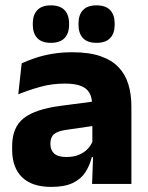

<svg xmlns="http://www.w3.org/2000/svg" viewBox="-20 -704 567 735"><path d="M332.5 0 337 -123 333.5 -130.5V-284L332.5 -304Q332.5 -345 308.5 -364.5Q284.5 -384 228 -384Q178.5 -384 134 -371.5Q89.5 -359 50 -343L63 -461.5Q86.5 -472.5 115.8 -482.2Q145 -492 180.5 -498Q216 -504 256.5 -504Q321 -504 364.5 -489Q408 -474 434 -446.5Q460 -419 471.5 -380.8Q483 -342.5 483 -296.5V0ZM176 11.5Q102.5 11.5 64.5 -25.5Q26.5 -62.5 26.5 -131V-144.5Q26.5 -217 71.2 -251.8Q116 -286.5 213.5 -299L345.5 -316.5L354.5 -224.5L237.5 -207.5Q202 -203 187.5 -191Q173 -179 173 -155.5V-152Q173 -129.5 187.5 -116.2Q202 -103 234 -103Q262 -103 282.2 -111.5Q302.5 -120 315.5 -133.8Q328.5 -147.5 335 -164.5L356.5 -102.5H331.5Q323.5 -70.5 306.8 -44.5Q290 -18.5 258.5 -3.5Q227 11.5 176 11.5ZM174.5 -540Q140 -540 122.8 -558.2Q105.5 -576.5 105.5 -609.5V-613.5Q105.5 -647 122.8 -665.2Q140 -683.5 174.5 -683.5Q210 -683.5 227.2 -665.2Q244.5 -647 244.5 -613.5V-609.5Q244.5 -576.5 227.2 -558.2Q210 -540 174.5 -540ZM349.5 -540Q314.5 -540 297.5 -558.2Q280.5 -576.5 280.5 -609.5V-613.5Q280.5 -647 297.5 -665.2Q314.5 -683.5 349.5 -683.5Q384.5 -683.5 401.8 -665.2Q419 -647 419 -613.5V-609.5Q419 -576.5 401.8 -558.2Q384.5 -540 349.5 -540Z"/></svg>

Font: Anek Latin Medium
Style: Bold
Weight: 700
Version: Version 1.003